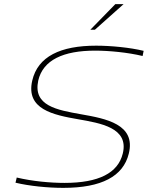

<svg xmlns="http://www.w3.org/2000/svg" viewBox="-20 -900 715 929"><path d="M670 -629 675 -654C609 -670 517 -679 445 -679C273 -679 163 -627 136 -510C104 -371 238 -344 358 -323C466 -304 605 -282 574 -157C551 -63 458 -15 292 -15C224 -15 136 -23 61 -41L55 -16C121 0 212 9 286 9C472 9 576 -47 603 -156C639 -299 492 -326 373 -347C255 -368 139 -388 165 -510C188 -610 287 -655 440 -655C509 -655 600 -646 670 -629ZM417 -756H439L578 -880H538Z"/></svg>

Font: LT Wave Thin
Style: Italic
Weight: 100
Designer: Daniel Lyons
Version: Version 2.5 (Glyphs App)